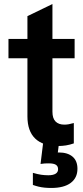

<svg xmlns="http://www.w3.org/2000/svg" viewBox="-20 -714 410 952"><path d="M267 10Q193 10 154.5 -27Q116 -64 116 -137V-634L240 -694V-160Q240 -127 255.5 -111.5Q271 -96 299 -96Q310 -96 321 -98Q332 -100 346 -104V-3Q326 4 307 7Q288 10 267 10ZM22 -425V-521H350V-425ZM234 218Q218 218 202 216.5Q186 215 171.5 211.5Q157 208 143 203V143Q167 150 184.5 152.5Q202 155 220 155Q243 155 255.5 147.5Q268 140 268 125Q268 110 257 103Q246 96 222 96Q211 96 201.5 96.5Q192 97 181 99L196 -23H275L264 63L236 47Q245 44 254 43Q263 42 272 42Q315 42 339.5 62.5Q364 83 364 123Q364 168 330.5 193Q297 218 234 218Z"/></svg>

Font: TikTok Sans 24pt SemiBold
Style: Regular
Weight: 600
Version: Version 4.000